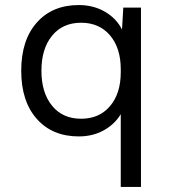

<svg xmlns="http://www.w3.org/2000/svg" viewBox="-20 -530 671 760"><path d="M468 -500H538V210H458V-78Q434 -38 390.5 -14Q347 10 292 10Q187 10 125.5 -59.5Q64 -129 64 -250Q64 -371 125.5 -440.5Q187 -510 292 -510Q350 -510 395.5 -483.5Q441 -457 463 -413ZM301 -60Q373 -60 415.5 -110Q458 -160 458 -244V-256Q458 -340 415.5 -390Q373 -440 301 -440Q228 -440 186 -388.5Q144 -337 144 -250Q144 -163 186 -111.5Q228 -60 301 -60Z"/></svg>

Font: Work Sans
Style: Regular
Weight: 400
Designer: Wei Huang
Foundry: Wei Huang
Version: Version 1.032;PS 001.032;hotconv 1.0.70;makeotf.lib2.5.58329